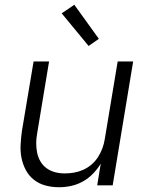

<svg xmlns="http://www.w3.org/2000/svg" viewBox="-20 -778 640 806"><path d="M228 8Q199 8 172 1Q145 -6 123.5 -22.5Q102 -39 89 -63Q76 -87 70.5 -114Q65 -141 66.5 -170Q68 -199 72 -228L121 -520H186L136 -218Q132 -197 132 -176.5Q132 -156 136 -136.5Q140 -117 150 -100Q160 -83 176 -71.5Q192 -60 211.5 -55Q231 -50 252 -50Q272 -50 291.5 -53.5Q311 -57 330 -65.5Q349 -74 365 -88Q381 -102 392 -119.5Q403 -137 410 -156Q417 -175 420 -195L474 -520H539L453 0H388L403 -91Q389 -68 370 -48.5Q351 -29 327.5 -16Q304 -3 278.5 2.5Q253 8 228 8ZM352 -585 239 -722 292 -758 395 -615Z"/></svg>

Font: Iosevka Light Extended Oblique
Style: Regular
Weight: 300
Width: 7
Italic angle: -9°
Monospace: yes
Designer: Belleve Invis
Foundry: Belleve Invis
Version: Version 32.5.0; ttfautohint (v1.8.4)